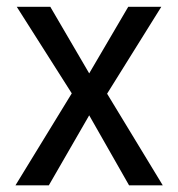

<svg xmlns="http://www.w3.org/2000/svg" viewBox="-20 -556 535 576"><path d="M468.3 0H367.2L247.6 -210L126.5 0H26.4L195.3 -275.9L30.3 -535.6H130.9L247.6 -335.9L364.7 -535.6H463.9L301.3 -274.9Z"/></svg>

Font: Coda
Style: Regular
Weight: 400
Designer: vernon adams
Foundry: vernon adams
Version: Version 2.001; ttfautohint (v0.8) -r 50 -G 200 -x